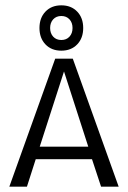

<svg xmlns="http://www.w3.org/2000/svg" viewBox="-20 -700 480 720"><path d="M150.5 -533.5Q128 -557 128 -595Q128 -633 150.5 -656.5Q173 -680 210 -680Q247 -680 269.5 -656.5Q292 -633 292 -595Q292 -557 269.5 -533.5Q247 -510 210 -510Q173 -510 150.5 -533.5ZM179.5 -627.5Q168 -615 168 -595Q168 -575 179.5 -562.5Q191 -550 210 -550Q229 -550 240.5 -562.5Q252 -575 252 -595Q252 -615 240.5 -627.5Q229 -640 210 -640Q191 -640 179.5 -627.5ZM187 -480H253L425 0H359L325 -103H114L81 0H15ZM129 -150H311L220 -432Z"/></svg>

Font: Glametrix
Style: Regular
Weight: 500
Designer: gluk
Foundry: gluk
Version: Version 0.40